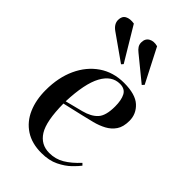

<svg xmlns="http://www.w3.org/2000/svg" viewBox="-237 -865 964 964"><g transform="rotate(45 245.5 -382.5)"><path d="M298 -529Q379 -529 415.5 -495.5Q452 -462 452 -413Q452 -370 434.5 -344.5Q417 -319 389 -304Q361 -289 327.5 -280.5Q294 -272 264 -265L156 -240Q157 -116 189 -65Q221 -14 281 -14Q325 -14 361 -35.5Q397 -57 434 -97L444 -87Q433 -72 408.5 -48Q384 -24 345.5 -5Q307 14 253 14Q185 14 138.5 -16.5Q92 -47 68.5 -101Q45 -155 45 -225Q45 -314 76.5 -382.5Q108 -451 165 -490Q222 -529 298 -529ZM350 -413Q350 -459 336 -485Q322 -511 287 -511Q229 -511 195 -448.5Q161 -386 156 -256L250 -280Q300 -293 325 -320.5Q350 -348 350 -413ZM242 -687Q229 -697 222 -708Q215 -719 215 -733Q215 -761 235.5 -772.5Q256 -784 285 -776L378 -595L368 -584ZM82 -682Q53 -703 53 -731Q53 -758 72 -768.5Q91 -779 122 -774L230 -594L221 -584Z"/></g></svg>

Font: Literata 72pt Medium
Style: Italic
Weight: 500
Italic angle: -2°
Designer: Latin by Veronika Burian and Jose Scaglione. Greek by Irene Vlachou. Cyrillic by Vera Evstafieva
Foundry: TypeTogether
Version: Version 3.002